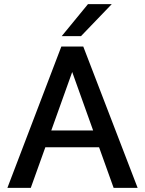

<svg xmlns="http://www.w3.org/2000/svg" viewBox="-20 -916 706 936"><path d="M525 -896 375 -740H281L409 -896ZM534 0 463 -198H201L130 0H16L279 -689H386L651 0ZM230 -280H434L332 -565Z"/></svg>

Font: Martel Sans DemiBold
Style: Regular
Weight: 600
Designer: Dan Reynolds and Mathieu Réguer
Foundry: Dan Reynolds and Mathieu Réguer
Version: Version 1.001;PS 001.001;hotconv 1.0.70;makeotf.lib2.5.58329